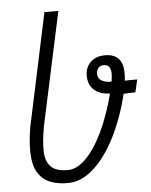

<svg xmlns="http://www.w3.org/2000/svg" viewBox="-56 -846 712 907"><g transform="rotate(-5 300.0 -393.0)"><path d="M598 -445 584 -385Q569 -385 555 -384.5Q541 -384 528 -383Q499 -265 452.5 -175.5Q406 -86 349 -36Q292 14 231 14Q152 14 113 -19.5Q74 -53 67 -115.5Q60 -178 75 -265L189 -800H255L140 -265Q127 -195 128 -146.5Q129 -98 153.5 -72.5Q178 -47 235 -47Q278 -47 321 -90.5Q364 -134 401 -211.5Q438 -289 464 -390Q418 -391 390 -415Q362 -439 362 -482Q361 -521 386.5 -546.5Q412 -572 456 -572Q506 -572 526.5 -540.5Q547 -509 539 -444Q552 -445 566.5 -445Q581 -445 598 -445ZM411 -489Q411 -466 429 -455.5Q447 -445 476 -445Q480 -465 480 -483Q480 -501 472.5 -513.5Q465 -526 447 -526Q428 -526 419.5 -514Q411 -502 411 -489Z"/></g></svg>

Font: Victor Mono Thin Light
Style: Italic
Weight: 300
Italic angle: -12°
Monospace: yes
Version: Version 1.561;gftools[0.9.30]